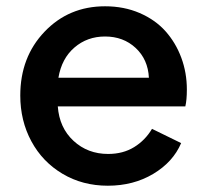

<svg xmlns="http://www.w3.org/2000/svg" viewBox="-20 -573 653 605"><path d="M319.8 12.2Q240.2 12.2 177 -25.4Q113.8 -63 78.9 -127.7Q43.9 -192.4 43.9 -272Q43.9 -393.1 120.4 -473.1Q196.8 -553.2 311 -553.2Q370.6 -553.2 419.9 -532Q469.2 -510.7 501.5 -474.6Q533.7 -438.5 551.3 -391.1Q568.8 -343.8 568.8 -291Q568.8 -257.8 564 -237.8H162.1Q167 -170.4 211.7 -129.2Q256.3 -87.9 320.8 -87.9Q367.7 -87.9 402.6 -109.4Q437.5 -130.9 459 -167L550.8 -122.1Q525.4 -62.5 462.9 -25.1Q400.4 12.2 319.8 12.2ZM311 -458Q254.9 -458 214.6 -423.3Q174.3 -388.7 164.1 -328.1H449.2Q446.3 -385.7 407.5 -421.9Q368.7 -458 311 -458Z"/></svg>

Font: Plus Jakarta Sans SemiBold
Style: Regular
Weight: 600
Designer: Gumpita Rahayu
Foundry: Tokotype
Version: Version 2.006